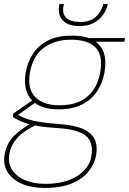

<svg xmlns="http://www.w3.org/2000/svg" viewBox="-51 -691 634 943"><path d="M168 232Q103 232 56 211.5Q9 191 -14 154Q-37 117 -28 66Q-22 35 -8 10Q6 -15 34 -38.5Q62 -62 107 -89L127 -78Q59 -44 30.5 -10Q2 24 -5 64Q-13 108 7.5 141.5Q28 175 71 193.5Q114 212 172 212Q267 212 327.5 174Q388 136 398 75Q409 11 373 -22Q337 -55 232 -62Q181 -65 145 -70.5Q109 -76 84 -83.5Q59 -91 42 -99.5Q25 -108 12 -117L14 -133L112 -201L132 -194L27 -119L23 -133Q36 -128 49.5 -120.5Q63 -113 84 -106Q105 -99 141 -92.5Q177 -86 236 -82Q314 -77 357 -57.5Q400 -38 414.5 -5.5Q429 27 421 72Q414 113 385 150Q356 187 303 209.5Q250 232 168 232ZM236 -154Q170 -154 131.5 -178Q93 -202 79.5 -243Q66 -284 75 -334Q85 -389 112.5 -429.5Q140 -470 186.5 -493Q233 -516 300 -516Q370 -516 408.5 -493Q447 -470 459.5 -429.5Q472 -389 462 -334Q453 -284 426 -243Q399 -202 352.5 -178Q306 -154 236 -154ZM240 -174Q329 -174 378.5 -217Q428 -260 441 -335Q456 -418 419 -457Q382 -496 297 -496Q219 -496 165 -457Q111 -418 96 -335Q82 -255 122 -214.5Q162 -174 240 -174ZM389 -486 383 -504H563L560 -486ZM339 -563Q296 -563 272.5 -578.5Q249 -594 242 -616.5Q235 -639 239 -661L241 -671H263Q251 -626 273.5 -604.5Q296 -583 343 -583Q392 -583 419 -607.5Q446 -632 456 -671H478L476 -662Q471 -640 454.5 -617Q438 -594 409.5 -578.5Q381 -563 339 -563Z"/></svg>

Font: DM Sans Thin
Style: Italic
Weight: 250
Italic angle: -10°
Designer: Colophon Foundry, Jonny Pinhorn
Foundry: Colophon Foundry
Version: Version 4.004;gftools[0.9.30]